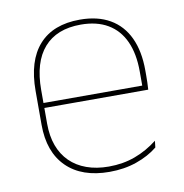

<svg xmlns="http://www.w3.org/2000/svg" viewBox="-63 -558 602 627"><g transform="rotate(-10 237.5 -244.0)"><path d="M251.5 9.5Q160 9.5 109.5 -40.2Q59 -90 59 -180.5V-292.5Q59 -392.5 105.8 -444.8Q152.5 -497 241.5 -497Q300 -497 340.8 -473.5Q381.5 -450 402.5 -405.2Q423.5 -360.5 423.5 -296.5V-279.5Q423.5 -268.5 423.2 -257.5Q423 -246.5 422 -233H405Q405 -250.5 405 -266.5Q405 -282.5 405 -296Q405 -355.5 386.2 -396.5Q367.5 -437.5 331 -459Q294.5 -480.5 241.5 -480.5Q161.5 -480.5 119.5 -432.5Q77.5 -384.5 77.5 -292.5V-243.5V-239.5V-181Q77.5 -140 89.2 -108Q101 -76 123.5 -53.8Q146 -31.5 178.5 -19.8Q211 -8 252 -8Q299.5 -8 339.5 -22.8Q379.5 -37.5 414.5 -65L412 -43Q382.5 -19 341.5 -4.8Q300.5 9.5 251.5 9.5ZM415.5 -233H67.5V-249.5H415.5Z"/></g></svg>

Font: Anek Devanagari Medium Thin
Style: Regular
Weight: 250
Version: Version 1.003